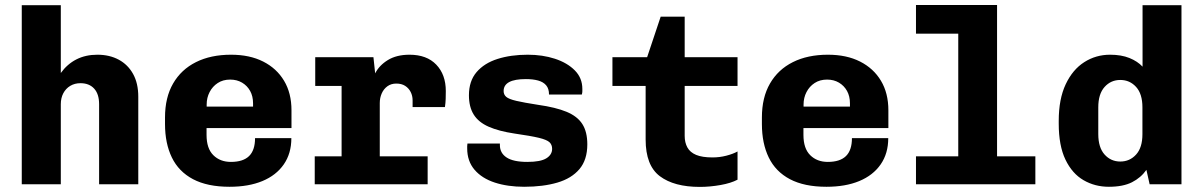

<svg xmlns="http://www.w3.org/2000/svg" viewBox="-20 -741 4840 772"><path d="M67.5 0V-720H224.5V-447.5Q250.5 -483.5 287.2 -502.2Q324 -521 371.5 -521Q420.5 -521 457.5 -501Q494.5 -481 515.2 -443.5Q536 -406 536 -352V0H378.5V-322Q378.5 -363 358.5 -384.8Q338.5 -406.5 303.5 -406.5Q280.5 -406.5 262.5 -395.8Q244.5 -385 234.5 -366Q224.5 -347 224.5 -322V0Z M903 10Q814 10 756.2 -20.5Q698.5 -51 671 -107.8Q643.5 -164.5 643.5 -242V-269Q643.5 -349 676 -405.2Q708.5 -461.5 768 -491.2Q827.5 -521 909 -521Q984 -521 1038.2 -493.5Q1092.5 -466 1122.2 -416.2Q1152 -366.5 1152 -297.5V-226H810.5V-198.5Q810.5 -144 837.8 -117Q865 -90 908.5 -90Q957.5 -90 981.5 -113.5Q1005.5 -137 1005.5 -185.5H1151.5Q1151.5 -124 1121 -80Q1090.5 -36 1035 -13Q979.5 10 903 10ZM811 -312.5H997.5V-325.5Q997.5 -354 985.8 -375.2Q974 -396.5 953.2 -408.8Q932.5 -421 905.5 -421Q876.5 -421 855.5 -407.2Q834.5 -393.5 822.8 -370.8Q811 -348 811 -321Z M1353.5 0V-395.5H1247.5V-511H1481.5L1488.5 -446Q1504.5 -478 1539.5 -499.5Q1574.5 -521 1626.5 -521Q1696 -521 1734.2 -481Q1772.5 -441 1772.5 -375Q1772.5 -359 1772 -343.2Q1771.5 -327.5 1769 -310.5H1639V-337.5Q1639 -356 1631.2 -371.2Q1623.5 -386.5 1609 -395.8Q1594.5 -405 1573.5 -405Q1552.5 -405 1537.5 -394Q1522.5 -383 1514.8 -365.2Q1507 -347.5 1507 -326.5V0ZM1245.5 0V-112.5H1699.5V0Z M2087.5 10Q2021 10 1969.2 -7Q1917.5 -24 1888 -58.5Q1858.5 -93 1858.5 -144.5Q1858.5 -148.5 1858.5 -153Q1858.5 -157.5 1859.5 -164H1990V-157.5Q1990 -125.5 2017 -107.8Q2044 -90 2100.5 -90Q2153.5 -90 2176.8 -104.5Q2200 -119 2200 -142.5Q2200 -159 2189.5 -169Q2179 -179 2147 -186.8Q2115 -194.5 2049 -204Q1985.5 -213.5 1944.8 -231.5Q1904 -249.5 1884.8 -280.2Q1865.5 -311 1865.5 -358Q1865.5 -415 1896.2 -451Q1927 -487 1980.5 -504Q2034 -521 2102 -521Q2161.5 -521 2211.2 -504.8Q2261 -488.5 2291.2 -458Q2321.5 -427.5 2321.5 -383.5Q2321.5 -379.5 2321.5 -374Q2321.5 -368.5 2319.5 -361H2187.5Q2187.5 -384.5 2176 -398Q2164.5 -411.5 2143.8 -417.2Q2123 -423 2094.5 -423Q2005 -423 2005 -375Q2005 -360.5 2015.5 -351.5Q2026 -342.5 2055.8 -335.5Q2085.5 -328.5 2143.5 -319.5Q2214.5 -309.5 2258 -291.5Q2301.5 -273.5 2321.5 -242.2Q2341.5 -211 2341.5 -160.5Q2341.5 -98.5 2309.8 -61Q2278 -23.5 2221 -6.8Q2164 10 2087.5 10Z M2793.5 10.5Q2690.5 10.5 2633.2 -32.5Q2576 -75.5 2576 -180V-395.5H2442.5V-511H2582L2636.5 -674H2733V-511H2945.5V-395.5H2733V-194.5Q2733 -168 2743.8 -148.2Q2754.5 -128.5 2779 -118.2Q2803.5 -108 2845 -108Q2873.5 -108 2900.5 -115Q2927.5 -122 2945.5 -132V-18.5Q2919 -4.5 2876.8 3Q2834.5 10.5 2793.5 10.5Z M3303 10Q3214 10 3156.2 -20.5Q3098.5 -51 3071 -107.8Q3043.5 -164.5 3043.5 -242V-269Q3043.5 -349 3076 -405.2Q3108.5 -461.5 3168 -491.2Q3227.5 -521 3309 -521Q3384 -521 3438.2 -493.5Q3492.5 -466 3522.2 -416.2Q3552 -366.5 3552 -297.5V-226H3210.5V-198.5Q3210.5 -144 3237.8 -117Q3265 -90 3308.5 -90Q3357.5 -90 3381.5 -113.5Q3405.5 -137 3405.5 -185.5H3551.5Q3551.5 -124 3521 -80Q3490.5 -36 3435 -13Q3379.5 10 3303 10ZM3211 -312.5H3397.5V-325.5Q3397.5 -354 3385.8 -375.2Q3374 -396.5 3353.2 -408.8Q3332.5 -421 3305.5 -421Q3276.5 -421 3255.5 -407.2Q3234.5 -393.5 3222.8 -370.8Q3211 -348 3211 -321Z M3833 0V-605.5H3663V-721H3989V0ZM3663 0V-112.5H4143V0Z M4438.5 10Q4382.5 10 4336.8 -16.5Q4291 -43 4264 -99.2Q4237 -155.5 4237 -244V-255Q4237 -343 4265 -402.2Q4293 -461.5 4339.8 -491.2Q4386.5 -521 4443.5 -521Q4488.5 -521 4521.2 -507.8Q4554 -494.5 4574 -473V-720H4730.5V0H4602.5L4589.5 -58Q4567.5 -26.5 4531.5 -8.2Q4495.5 10 4438.5 10ZM4484.5 -91.5Q4522.5 -91.5 4548 -119.5Q4573.5 -147.5 4573.5 -201.5V-309.5Q4573.5 -363.5 4548 -391.5Q4522.5 -419.5 4484.5 -419.5Q4446.5 -419.5 4421.2 -391.2Q4396 -363 4396 -309.5V-202Q4396 -148 4421.2 -119.8Q4446.5 -91.5 4484.5 -91.5Z"/></svg>

Font: Chivo Mono Medium
Style: Regular
Weight: 500
Monospace: yes
Designer: Hector Gatti
Foundry: Omnibus-Type
Version: Version 1.008